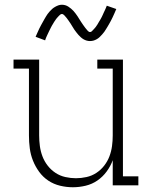

<svg xmlns="http://www.w3.org/2000/svg" viewBox="-20 -781 640 809"><path d="M287 8Q260 8 233 1.5Q206 -5 183.5 -20Q161 -35 145 -57Q129 -79 119 -104Q109 -129 105.5 -156Q102 -183 102 -210V-492H37V-530H145V-210Q145 -188 148 -165.5Q151 -143 159 -122Q167 -101 181 -83Q195 -65 214 -52.5Q233 -40 255.5 -35Q278 -30 300 -30Q322 -30 344.5 -35Q367 -40 386 -52.5Q405 -65 419 -83Q433 -101 441 -122Q449 -143 452 -165.5Q455 -188 455 -210V-492H390V-530H498V-38H563V0H455V-106Q446 -81 429.5 -58.5Q413 -36 390.5 -20.5Q368 -5 341 1.5Q314 8 287 8ZM359 -608Q352 -608 345 -610Q338 -612 332 -615.5Q326 -619 320.5 -624Q315 -629 310.5 -634Q306 -639 301.5 -645Q297 -651 293 -656.5Q289 -662 285.5 -668.5Q282 -675 277.5 -681.5Q273 -688 269 -694Q265 -700 261 -705Q257 -710 251.5 -716Q246 -722 241 -722Q237 -722 234 -719.5Q231 -717 228.5 -714.5Q226 -712 222 -707.5Q218 -703 216.5 -701Q215 -699 213.5 -696.5Q212 -694 210 -691.5Q208 -689 206.5 -686Q205 -683 203 -680Q201 -677 199 -673.5Q197 -670 195 -666Q193 -662 191 -658Q189 -654 187 -650Q185 -646 183 -641.5Q181 -637 178.5 -632Q176 -627 174 -622Q172 -617 170 -611L130 -626Q134 -635 138 -644Q142 -653 145.5 -660.5Q149 -668 153 -675Q157 -682 160.5 -688.5Q164 -695 167.5 -701Q171 -707 174 -712Q177 -717 180.5 -722Q184 -727 189.5 -733Q195 -739 200 -743.5Q205 -748 212 -752Q219 -756 226 -758.5Q233 -761 241 -761Q248 -761 255 -759Q262 -757 268 -753Q274 -749 279.5 -744.5Q285 -740 289.5 -735Q294 -730 298.5 -724Q303 -718 307 -712Q311 -706 314.5 -700Q318 -694 322.5 -687.5Q327 -681 331 -675Q335 -669 339 -664Q343 -659 348.5 -652.5Q354 -646 359 -646Q363 -646 366 -648.5Q369 -651 371.5 -654Q374 -657 378 -661Q382 -665 383.5 -667.5Q385 -670 386.5 -672Q388 -674 390 -677Q392 -680 393.5 -683Q395 -686 397 -689Q399 -692 401 -695.5Q403 -699 405 -702.5Q407 -706 409 -710Q411 -714 413 -718.5Q415 -723 417 -727.5Q419 -732 421.5 -737Q424 -742 426 -747Q428 -752 430 -757L470 -743Q466 -733 462 -724.5Q458 -716 454.5 -708Q451 -700 447 -693Q443 -686 439.5 -679.5Q436 -673 432.5 -667.5Q429 -662 426 -657Q423 -652 419.5 -647Q416 -642 410.5 -636Q405 -630 400 -625Q395 -620 388 -616Q381 -612 374 -610Q367 -608 359 -608Z"/></svg>

Font: Iosevka Slab XLtEx
Style: Regular
Weight: 200
Width: 7
Monospace: yes
Designer: Belleve Invis
Foundry: Belleve Invis
Version: Version 11.1.0; ttfautohint (v1.8.3)